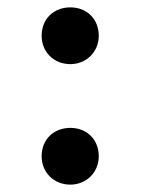

<svg xmlns="http://www.w3.org/2000/svg" viewBox="-20 -506 386 521"><path d="M171 -332C214 -332 248 -365 248 -409C248 -455 215 -486 171 -486C126 -486 93 -455 93 -409C93 -365 126 -332 171 -332ZM93 -82C93 -38 126 -5 171 -5C214 -5 248 -38 248 -82C248 -128 215 -159 171 -159C126 -159 93 -128 93 -82Z"/></svg>

Font: Vanilla Cream ExtraBold
Style: Regular
Weight: 800
Designer: Jeremy Tribby, Jinavaṁso
Foundry: Tribby Type
Version: Version 1.422;Glyphs 3.1.2 (3151)